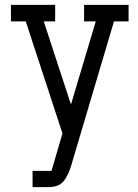

<svg xmlns="http://www.w3.org/2000/svg" viewBox="-20 -520 569 790"><path d="M509 -500V-432H449L273 161Q260 204 240.5 227Q221 250 177 250H114V183H192L237 29L86 -432H25V-500H207V-432H160L272 -90L374 -432H326V-500Z"/></svg>

Font: Kelly Slab
Style: Regular
Weight: 400
Designer: Denis Masharov
Foundry: Denis Masharov
Version: Version 1.001